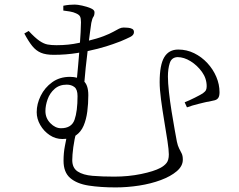

<svg xmlns="http://www.w3.org/2000/svg" viewBox="-20 -774 1040 837"><path d="M105 -639Q133 -609 152 -596Q171 -583 187.5 -580Q204 -577 226 -577Q254 -577 277.5 -579.5Q301 -582 321.5 -586.5Q342 -591 360 -595Q405 -606 432 -616.5Q459 -627 474 -635.5Q489 -644 499 -649Q509 -654 519 -654Q528 -654 538.5 -653Q549 -652 556.5 -648Q564 -644 564 -634Q564 -621 548 -613Q532 -605 506 -594Q498 -591 472 -581.5Q446 -572 406 -561.5Q366 -551 317 -543Q268 -535 214 -535Q180 -535 158.5 -544Q137 -553 120.5 -573.5Q104 -594 86 -628ZM256 -749Q271 -752 283 -753Q295 -754 306 -754Q318 -754 338.5 -749.5Q359 -745 375.5 -738Q392 -731 392 -721Q392 -707 387 -700.5Q382 -694 378 -674Q376 -661 372 -630.5Q368 -600 363 -560.5Q358 -521 353.5 -478Q349 -435 346 -396L314 -418Q317 -449 320.5 -487.5Q324 -526 327 -564.5Q330 -603 331.5 -633.5Q333 -664 333 -677Q333 -694 329 -702Q325 -710 311 -716Q301 -721 284 -724Q267 -727 256 -728ZM365 -359Q365 -322 360.5 -287.5Q356 -253 344.5 -226Q333 -199 310.5 -183.5Q288 -168 252 -168Q222 -168 196.5 -185Q171 -202 155.5 -229Q140 -256 140 -285Q140 -321 157.5 -356.5Q175 -392 207.5 -415.5Q240 -439 285 -439Q320 -439 342.5 -422.5Q365 -406 365 -359ZM246 -215Q292 -215 305 -252Q318 -289 318 -355Q318 -384 304.5 -394.5Q291 -405 271 -405Q239 -405 218 -386.5Q197 -368 187.5 -341Q178 -314 178 -290Q178 -259 199.5 -237Q221 -215 246 -215ZM314 -205Q304 -166 299.5 -132Q295 -98 295 -76Q295 -42 318.5 -26.5Q342 -11 383.5 -7.5Q425 -4 478 -4Q540 -4 595.5 -15.5Q651 -27 679 -42Q696 -51 706 -63.5Q716 -76 716 -101Q716 -120 710 -159.5Q704 -199 696 -246.5Q688 -294 682 -339.5Q676 -385 676 -416Q676 -491 696 -524.5Q716 -558 757 -558Q794 -558 826.5 -542Q859 -526 884 -499Q909 -472 923 -439Q937 -406 937 -372Q937 -356 932 -348Q927 -340 916.5 -337Q906 -334 890 -331Q881 -330 869.5 -327Q858 -324 845 -321Q832 -318 819 -314Q806 -310 795 -306L785 -328Q805 -336 829 -348Q853 -360 864 -367Q875 -375 878 -381.5Q881 -388 881 -398Q881 -432 860.5 -460.5Q840 -489 811 -507Q782 -525 754 -525Q728 -524 720 -499Q712 -474 712 -440Q712 -414 716.5 -373Q721 -332 728 -288.5Q735 -245 741.5 -209Q748 -173 751 -157Q755 -138 761 -126.5Q767 -115 772 -105Q777 -95 777 -78Q777 -50 750.5 -27.5Q724 -5 681 11Q638 27 586.5 35Q535 43 484 43Q418 43 366.5 35Q315 27 286 2Q257 -23 257 -73Q257 -108 263 -138Q269 -168 276 -204Z"/></svg>

Font: Noto Serif KR
Style: Regular
Weight: 200
Designer: Ryoko NISHIZUKA 西塚涼子 (kana & ideographs); Frank Grießhammer (Latin, Greek & Cyrillic); Wenlong ZHANG 张文龙 (bopomofo); San
Foundry: Adobe
Version: Version 2.001;hotconv 1.1.0;makeotfexe 2.6.0